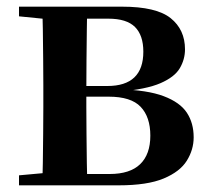

<svg xmlns="http://www.w3.org/2000/svg" viewBox="-20 -556 632 576"><path d="M37 0V-30L147 -40L174 -34H309Q370 -34 400.5 -63.5Q431 -93 431 -149Q431 -205 402 -235.5Q373 -266 306 -266H174V-298H302Q410 -298 410 -401Q410 -450 385 -475Q360 -500 305 -500H174L147 -496L37 -507V-536H346Q449 -536 492 -501.5Q535 -467 535 -408Q535 -378 519.5 -351.5Q504 -325 461.5 -306.5Q419 -288 337 -281L338 -288Q422 -286 471 -267.5Q520 -249 540.5 -218Q561 -187 561 -144Q561 -107 540.5 -74Q520 -41 471 -20.5Q422 0 336 0ZM106 0Q108 -25 108.5 -67Q109 -109 109.5 -154.5Q110 -200 110 -235V-301Q110 -336 109.5 -381Q109 -426 108.5 -468.5Q108 -511 106 -536H242Q241 -511 240.5 -468Q240 -425 239.5 -376.5Q239 -328 239 -285V-235Q239 -200 239.5 -154.5Q240 -109 240.5 -67Q241 -25 242 0Z"/></svg>

Font: Noto Serif TC
Style: Bold
Weight: 700
Designer: Ryoko NISHIZUKA 西塚涼子 (kana & ideographs); Frank Grießhammer (Latin, Greek & Cyrillic); Wenlong ZHANG 张文龙 (bopomofo); San
Foundry: Adobe
Version: Version 2.002-H1;hotconv 1.1.0;makeotfexe 2.6.0